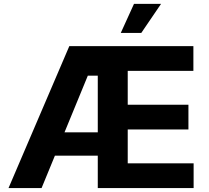

<svg xmlns="http://www.w3.org/2000/svg" viewBox="-20 -964 1070 984"><path d="M23.6 0 335.2 -727.5H971.1V-600.8H634.6V-427.3H945.7V-300.6H634.6V-126.8H972.3V0H481.1V-576.2H430.1L193 0ZM195.3 -166.2V-285.9H568.4V-166.2ZM599 -795.3 666.8 -944.3H805.5L704.1 -795.3Z"/></svg>

Font: Inter V
Style: 
Weight: 400
Designer: Rasmus Andersson
Foundry: rsms
Version: Version 4.000;git-a3f224843